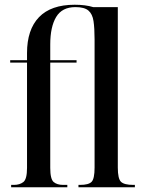

<svg xmlns="http://www.w3.org/2000/svg" viewBox="-20 -790 600 810"><path d="M27 0V-10H39Q63 -10 78.5 -22Q94 -34 94 -82V-526H23V-536H94V-566Q94 -665 144.5 -717.5Q195 -770 295 -770Q341 -770 373 -760H477V-83Q477 -36 490.5 -23Q504 -10 542 -10H549V0H311V-10H318Q354 -10 366.5 -23Q379 -36 379 -83V-624Q379 -671 374.5 -701Q370 -731 353 -745.5Q336 -760 298 -760Q242 -760 217 -718.5Q192 -677 192 -602V-536H303V-526H192V-82Q192 -34 206.5 -22Q221 -10 246 -10H264V0Z"/></svg>

Font: Noto Serif Display ExtraCondensed Medium
Style: Regular
Weight: 500
Width: 2
Designer: Monotype Design Team
Foundry: Monotype Imaging Inc.
Version: Version 2.009